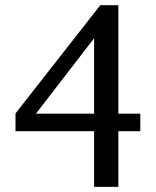

<svg xmlns="http://www.w3.org/2000/svg" viewBox="-20 -707 603 743"><path d="M344.2 -559.1 119.1 -267.1H344.2ZM438 -199.2V16.1H344.2V-199.2H40V-268.1L368.2 -687H438V-267.1H522.9V-199.2Z"/></svg>

Font: BabelStone Ogham
Style: Italic
Weight: 400
Italic angle: -30°
Designer: Andrew West
Foundry: BabelStone
Version: Version 2.02 March 14, 2022